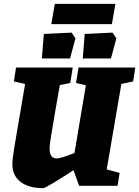

<svg xmlns="http://www.w3.org/2000/svg" viewBox="-20 -963 721 995"><path d="M609 -528 533 -85 600 -67 589 0H390L361 -81Q218 12 204 12Q129 12 86.5 -20.5Q44 -53 44 -113Q44 -136 54 -198Q64 -260 88 -398Q101 -476 110 -528L52 -541L63 -613H357L344 -533L290 -522L265 -379Q252 -304 244.5 -257Q237 -210 237 -196Q237 -165 247 -153.5Q257 -142 275 -142Q294 -142 366 -170L425 -521L374 -533L387 -613H681L670 -541ZM207 -787 351 -794 371 -764 343 -660H197ZM419 -787 563 -794 583 -764 555 -660H409ZM264 -943H578L560 -838H246Z"/></svg>

Font: Grenze Black
Style: Italic
Weight: 900
Italic angle: -10°
Designer: Renata Polastri
Foundry: Omnibus-Type
Version: Version 1.002; ttfautohint (v1.8)